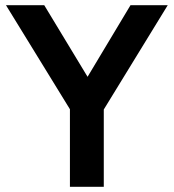

<svg xmlns="http://www.w3.org/2000/svg" viewBox="-20 -720 669 740"><path d="M249.5 0V-299L3 -700H150.5L317.5 -424L483 -700H626.5L380 -298V0Z"/></svg>

Font: Geologica Medium
Style: Regular
Weight: 500
Designer: Sindre Bremnes, Frode Helland
Foundry: Monokrom Skriftforlag AS
Version: Version 1.010;gftools[0.9.28]